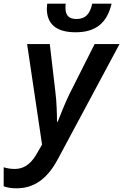

<svg xmlns="http://www.w3.org/2000/svg" viewBox="-91 -781 668 1041"><path d="M319 -606C428 -606 489 -656 514 -761H409C397 -705 372 -678 324 -678C282 -678 264 -698 264 -738C264 -747 264 -751 265 -761H165C164 -750 163 -740 163 -734C163 -651 214 -606 319 -606ZM-2 240C94 240 165 189 222 83L557 -542H422L284 -268C259 -217 235 -153 222 -121H218C218 -161 216 -232 209 -285L179 -542H56L137 3L115 41C84 99 47 135 -12 135C-35 135 -54 131 -71 126V229C-55 235 -32 240 -2 240Z"/></svg>

Font: Noto Sans SemiBold
Style: Italic
Weight: 600
Italic angle: -12°
Designer: Monotype Design Team
Foundry: Monotype Imaging Inc.
Version: Version 2.013